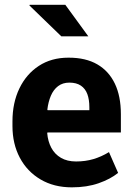

<svg xmlns="http://www.w3.org/2000/svg" viewBox="-20 -782 566 812"><path d="M283.7 10.3Q208 10.3 151.4 -23.2Q94.7 -56.6 63.7 -115.2Q32.7 -173.8 32.7 -249V-268.6Q32.7 -347.2 62 -408Q91.3 -468.8 144.3 -503.4Q197.3 -538.1 269 -538.1Q270 -538.1 271 -538.1Q342.8 -538.1 391.6 -509.8Q440.4 -481.4 465.8 -428.2Q491.2 -375 491.2 -299.3V-221.7H180.7L179.7 -218.8Q182.6 -184.1 197 -157Q211.4 -129.9 237.8 -114.5Q264.2 -99.1 301.8 -99.1Q340.8 -99.1 374.8 -109.1Q408.7 -119.1 440.9 -138.7L479.5 -50.8Q446.8 -24.4 397.2 -7.1Q347.7 10.3 283.7 10.3ZM181.6 -315.9H357.9V-328.6Q357.9 -360.8 349.4 -384Q340.8 -407.2 322 -419.9Q303.2 -432.6 273.4 -432.6Q245.1 -432.6 225.6 -417.7Q206.1 -402.8 195.1 -377Q184.1 -351.1 180.2 -318.4ZM353.5 -628.4H349.6H239.3L104.5 -758.8L105.5 -761.7H256.3Z"/></svg>

Font: Robotiche
Style: Bold
Weight: 700
Designer: Google
Version: Version 2.001